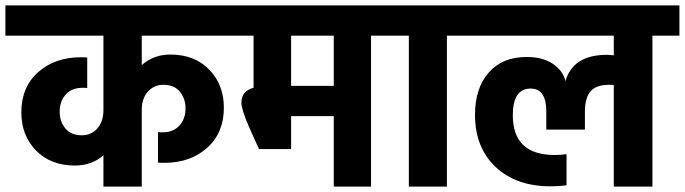

<svg xmlns="http://www.w3.org/2000/svg" viewBox="-50 -691 2536 711"><path d="M839 -559H475V-450Q519 -489 581 -489Q670 -489 724.5 -433.5Q779 -378 779 -292Q779 -199 717 -143.5Q655 -88 558 -88Q543 -88 535 -89V-202Q541 -201 551 -201Q592 -201 614.5 -226Q637 -251 637 -290Q637 -326 616 -351.5Q595 -377 555 -377Q520 -377 497.5 -351.5Q475 -326 475 -284V0H333V-116Q290 -78 227 -78Q138 -78 83.5 -133.5Q29 -189 29 -275Q29 -368 91 -423.5Q153 -479 250 -479Q264 -479 273 -478V-365Q267 -366 257 -366Q216 -366 193.5 -341Q171 -316 171 -277Q171 -241 192 -215.5Q213 -190 253 -190Q288 -190 310.5 -215.5Q333 -241 333 -283V-559H-30V-671H839Z M779 -559V-671H1424V-559H1324V0H1186V-261H1028V-139H909L873 -219Q844 -285 844 -311Q844 -354 889 -366V-559ZM1186 -559H1028V-373H1186Z M1364 -559V-671H1705V-559H1605V0H1464V-559Z M2466 -671V-559H2366V0H2223V-376Q2217 -377 2206 -377Q2158 -377 2137 -353Q2116 -329 2116 -276V-211H1973V-278Q1973 -363 1915 -363Q1849 -363 1849 -264Q1849 -117 2005 -117Q2025 -117 2048 -120V-5Q2021 -1 1989 -1Q1861 -1 1785 -73Q1709 -145 1709 -266Q1709 -364 1759.5 -422Q1810 -480 1900 -480Q1960 -480 1997.5 -454.5Q2035 -429 2044 -391Q2072 -488 2198 -488Q2207 -488 2223 -486V-559H1645V-671Z"/></svg>

Font: Hind Bold
Style: Regular
Weight: 700
Designer: Manushi Parikh, Satya Rajpurohit
Foundry: Indian Type Foundry
Version: Version 1.201;PS 1.0;hotconv 1.0.78;makeotf.lib2.5.61930; tt